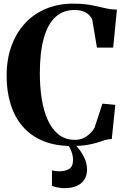

<svg xmlns="http://www.w3.org/2000/svg" viewBox="-20 -772 674 1029"><path d="M364.5 10.5Q275.5 10.5 210 -17Q144.5 -44.5 101.2 -94.8Q58 -145 36.8 -214Q15.5 -283 15.5 -365.5Q15.5 -454.5 41.5 -525.8Q67.5 -597 114.8 -647.8Q162 -698.5 227.5 -725.5Q293 -752.5 372.5 -752.5Q417 -752.5 448.8 -747.8Q480.5 -743 505.5 -736.8Q530.5 -730.5 554.2 -725.8Q578 -721 606.5 -720.5L586.5 -517H499.5L474.5 -666Q470 -678.5 458.5 -690.5Q447 -702.5 427.2 -710.5Q407.5 -718.5 378.5 -718.5Q319 -718.5 277.8 -681.2Q236.5 -644 215 -568.5Q193.5 -493 193.5 -378Q193.5 -309 203.2 -245Q213 -181 235 -131Q257 -81 293.2 -51.8Q329.5 -22.5 382 -22.5Q409 -22.5 429.8 -33.2Q450.5 -44 465 -59Q479.5 -74 486.5 -87L529 -216.5L598 -210L579 -27Q558.5 -26.5 540.8 -20.8Q523 -15 500.8 -7.8Q478.5 -0.5 446 5Q413.5 10.5 364.5 10.5ZM326 236.5Q309 236.5 290.5 233Q272 229.5 258.5 224V141Q267.5 143.5 278.8 144.8Q290 146 297 146Q328.5 146 350 133.8Q371.5 121.5 371.5 83.5Q371.5 68 366.8 51.8Q362 35.5 354.8 21.2Q347.5 7 339.5 -2L361.5 -6.5L376.5 -2Q389 8 405.2 29.2Q421.5 50.5 434 78.2Q446.5 106 446.5 137Q446 171 430.5 193Q415 215 388 225.8Q361 236.5 326 236.5Z"/></svg>

Font: Merriweather 120pt
Style: Bold
Weight: 700
Designer: Eben Sorkin
Foundry: Eben Sorkin
Version: Version 2.100